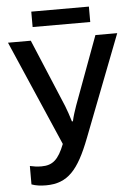

<svg xmlns="http://www.w3.org/2000/svg" viewBox="-58 -902 669 956"><g transform="rotate(-5 276.0 -424.0)"><path d="M423 -858H135V-781H423ZM133 10C242 10 296 -51 356 -207L552 -714H443L317 -373C309 -350 299 -321 294 -296H289C281 -324 270 -354 262 -375L120 -714H6L234 -188C204 -112 175 -86 119 -86C96 -86 80 -89 61 -93V-1C82 7 107 10 133 10Z"/></g></svg>

Font: Noto Sans SemiCondensed Medium
Style: Regular
Weight: 500
Width: 4
Designer: Monotype Design Team
Foundry: Monotype Imaging Inc.
Version: Version 2.013